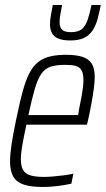

<svg xmlns="http://www.w3.org/2000/svg" viewBox="-20 -736 421 764"><path d="M150 8Q103 8 74.5 -1.5Q46 -11 33 -33Q20 -55 20 -93Q20 -122 26 -161.5Q32 -201 43 -254Q58 -328 72 -378.5Q86 -429 105.5 -459.5Q125 -490 157 -504Q189 -518 241 -518Q284 -518 309 -509.5Q334 -501 345.5 -482Q357 -463 357 -430Q357 -412 353.5 -385Q350 -358 344 -325Q338 -292 330 -256L326 -240H85Q75 -193 69 -159.5Q63 -126 63 -102Q63 -75 72 -59.5Q81 -44 101.5 -38Q122 -32 155 -32Q172 -32 193 -34Q214 -36 235 -38.5Q256 -41 272 -45L264 -5Q251 -2 232 1Q213 4 191.5 6Q170 8 150 8ZM93 -278H291L294 -298Q300 -327 306 -360Q312 -393 312 -417Q312 -444 304 -457Q296 -470 280 -474Q264 -478 240 -478Q205 -478 182.5 -471Q160 -464 145 -443Q130 -422 118.5 -382.5Q107 -343 93 -278ZM260 -575Q229 -575 211 -583Q193 -591 186 -605.5Q179 -620 179 -639Q179 -656 182.5 -675.5Q186 -695 190 -716H227Q223 -695 220 -678Q217 -661 217 -647Q217 -628 227 -618Q237 -608 262 -608Q291 -608 305.5 -620Q320 -632 328.5 -656.5Q337 -681 344 -716H381Q375 -685 368 -659.5Q361 -634 348.5 -615Q336 -596 315 -585.5Q294 -575 260 -575Z"/></svg>

Font: Saira Condensed ExtraLight
Style: Italic
Weight: 250
Width: 3
Italic angle: -12°
Designer: Hector Gatti with collaboration of the Omnibus-Type team
Foundry: Omnibus-Type
Version: Version 1.101